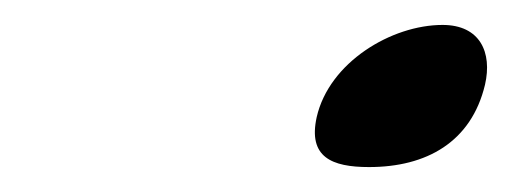

<svg xmlns="http://www.w3.org/2000/svg" viewBox="-20 -767 411 154"><path d="M234 -673C227 -641 246 -633 276 -633C322 -633 358 -653 369 -699C375 -725 365 -747 335 -747C294 -747 244 -717 234 -673Z"/></svg>

Font: Charger
Style: OversprayIt
Weight: 400
Designer: Jasper
Foundry: Cannot Into Space Fonts
Version: Version 0.980